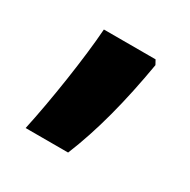

<svg xmlns="http://www.w3.org/2000/svg" viewBox="-77 -206 410 415"><g transform="rotate(30 127.5 1.5)"><path d="M208 -122 202 -133H73C68 -60 50 58 33 136H139C169 63 191 -22 208 -122Z"/></g></svg>

Font: Noto Sans Ethiopic ExtraCondensed
Style: Bold
Weight: 700
Width: 2
Designer: Monotype Design Team
Foundry: Monotype Imaging Inc.
Version: Version 2.102